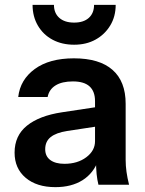

<svg xmlns="http://www.w3.org/2000/svg" viewBox="-20 -760 598 790"><path d="M385 0Q380 -20 377.5 -44Q375 -68 375 -102H371V-344Q371 -384 348.5 -404.5Q326 -425 280 -425Q235 -425 208.5 -408.5Q182 -392 176 -361H55Q63 -432 123 -476Q183 -520 284 -520Q389 -520 443 -472.5Q497 -425 497 -333V-102Q497 -78 500.5 -53Q504 -28 511 0ZM208 10Q131 10 85.5 -28.5Q40 -67 40 -132Q40 -202 91 -243Q142 -284 235 -298L394 -322V-242L256 -221Q211 -214 188.5 -196Q166 -178 166 -146Q166 -117 187 -101.5Q208 -86 245 -86Q299 -86 335 -113Q371 -140 371 -179L385 -102Q365 -47 319.5 -18.5Q274 10 208 10ZM285 -576Q235 -576 196.5 -596.5Q158 -617 136 -654.5Q114 -692 114 -740H202Q202 -706 224 -686.5Q246 -667 285 -667Q324 -667 345.5 -686.5Q367 -706 367 -740H456Q456 -692 433.5 -655Q411 -618 373 -597Q335 -576 285 -576Z"/></svg>

Font: Instrument Sans SemiBold
Style: Regular
Weight: 600
Designer: Rodrigo Fuenzalida
Foundry: fragTYPE
Version: Version 1.000;gftools[0.9.28]